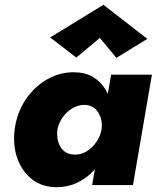

<svg xmlns="http://www.w3.org/2000/svg" viewBox="-20 -771 653 800"><path d="M443 -460 364 0H534L613 -460ZM41 -231Q33 -165 52.5 -110.5Q72 -56 114 -23.5Q156 9 216 9Q262 9 301.5 -9.5Q341 -28 371 -61Q401 -94 421 -137.5Q441 -181 447 -230Q453 -277 446.5 -320.5Q440 -364 420 -397.5Q400 -431 367 -450.5Q334 -470 287 -470Q227 -470 174 -439Q121 -408 85.5 -354Q50 -300 41 -231ZM219 -230Q224 -258 241 -282Q258 -306 283 -320.5Q308 -335 335 -334Q353 -333 367 -324.5Q381 -316 390 -301.5Q399 -287 402.5 -269Q406 -251 403 -231Q399 -210 388.5 -191Q378 -172 362.5 -157Q347 -142 328.5 -134Q310 -126 290 -127Q264 -127 246.5 -142Q229 -157 222.5 -181Q216 -205 219 -230ZM396 -613 465 -530 594 -609 411 -751 189 -615 298 -531Z"/></svg>

Font: Jost ExtraBold
Style: Italic
Weight: 800
Italic angle: -5°
Version: Version 3.710